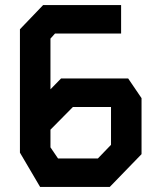

<svg xmlns="http://www.w3.org/2000/svg" viewBox="-20 -741 640 761"><path d="M151 -721 59 -625V-136L139 0H415L541 -130V-352L488 -430H222L180 -387V-588L198 -608H460V-721ZM180 -157V-227L269 -317H420V-167L368 -113H210Z"/></svg>

Font: Kode Mono
Style: Bold
Weight: 700
Monospace: yes
Designer: Isa Ozler
Foundry: Kadena LLC
Version: Version 1.206;gftools[0.9.28]